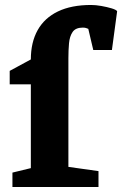

<svg xmlns="http://www.w3.org/2000/svg" viewBox="-20 -752 491 772"><path d="M30 0V-58L104 -76V-413H19V-467L104 -513Q104 -582 131.5 -631Q159 -680 213 -706Q267 -732 346 -732Q365 -732 387.5 -728Q410 -724 428.5 -718.5Q447 -713 451 -707L430 -551H355L335 -636Q331 -638 325.5 -639.5Q320 -641 313 -641Q284 -641 272 -623.5Q260 -606 257.5 -578Q255 -550 255 -518V-81L376 -64V0Z"/></svg>

Font: Manuale ExtraBold
Style: Regular
Weight: 800
Version: Version 1.002